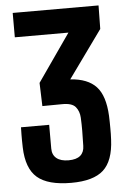

<svg xmlns="http://www.w3.org/2000/svg" viewBox="-56 -841 588 891"><g transform="rotate(-5 238.0 -395.5)"><path d="M240 9.2Q131.4 9.2 81.9 -33.3Q32.4 -75.8 29.5 -174.2Q29 -193.2 28.8 -206.3Q28.5 -219.3 28.8 -233.1Q29 -246.9 29.5 -268H160.8V-157.4Q160.8 -128 180.3 -112.1Q199.7 -96.1 236.4 -96.1Q273 -96.1 291.2 -111.7Q309.4 -127.3 309.9 -156.7Q311 -195.8 311.2 -227.3Q311.4 -258.8 309.8 -288.6Q308.3 -318.2 291.6 -338.6Q274.8 -359 228.4 -358.2L136.9 -357.4L133.3 -465.7L287.1 -686.5H37.4V-800H437.3L435.7 -690.6L276.6 -469.6Q357.8 -464.3 397.2 -421.8Q436.6 -379.4 441.1 -285.3Q441.7 -271 441.9 -256.7Q442.2 -242.4 442.2 -228.6Q442.2 -214.8 442.1 -201.1Q442.1 -187.4 441.1 -174.3Q436.7 -75.9 389.9 -33.3Q343 9.2 240 9.2Z"/></g></svg>

Font: Big Shoulders Text SC Thin
Style: Regular
Weight: 100
Designer: Patric King
Foundry: XO Type Co
Version: Version 2.002